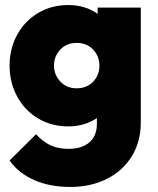

<svg xmlns="http://www.w3.org/2000/svg" viewBox="-20 -519 628 761"><path d="M367 -489H538V-34Q538 43 502 101Q466 159 402.5 190.5Q339 222 259 222Q177 222 115 194.5Q53 167 18 117L123 13Q149 42 179.5 56.5Q210 71 251 71Q304 71 334 45.5Q364 20 364 -28V-51Q315 -18 251 -18Q184 -18 131 -49.5Q78 -81 48 -136.5Q18 -192 18 -259Q18 -326 48 -381Q78 -436 131 -467.5Q184 -499 251 -499Q318 -499 367 -464ZM374 -259Q374 -296 349 -322.5Q324 -349 284 -349Q244 -349 219 -322.5Q194 -296 194 -259Q194 -223 219 -196Q244 -169 283 -169Q324 -169 349 -195Q374 -221 374 -259Z"/></svg>

Font: Outfit Extra Bold
Style: Regular
Weight: 800
Designer: Rodrigo Fuenzalida
Foundry: fragTYPE
Version: Version 1.000